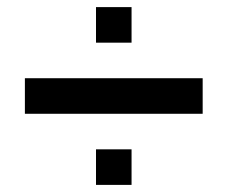

<svg xmlns="http://www.w3.org/2000/svg" viewBox="-20 -520 640 540"><path d="M550 -300H50V-200H550ZM250 0H350V-100H250ZM250 -400H350V-500H250Z"/></svg>

Font: LS-VG5000
Style: Regular
Weight: 400
Designer: Justin Bihan, 2021
Foundry: Justin Bihan, 2021
Version: Version 1.000;Glyphs 3.1.2 (3151)